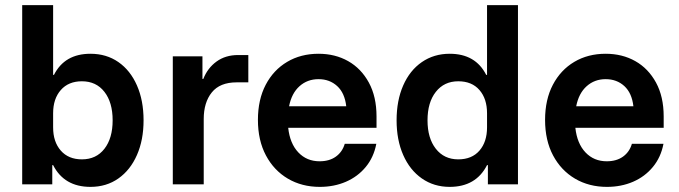

<svg xmlns="http://www.w3.org/2000/svg" viewBox="-20 -720 2652 750"><path d="M333.3 10Q230.8 10 187.5 -75H184.2V0H66.7V-700H187.5V-427.5H190.8Q232.5 -510 333.3 -510Q395.8 -510 442.5 -477.5Q489.2 -445 515 -386.2Q540.8 -327.5 540.8 -250Q540.8 -173.3 515 -114.6Q489.2 -55.8 442.5 -22.9Q395.8 10 333.3 10ZM300 -97.5Q355.8 -97.5 387.9 -138.8Q420 -180 420 -250Q420 -320 387.9 -361.2Q355.8 -402.5 300 -402.5Q247.5 -402.5 217.5 -368.3Q187.5 -334.2 187.5 -277.5V-222.5Q187.5 -165.8 217.5 -131.7Q247.5 -97.5 300 -97.5Z M655 0V-500H770.8V-411.7H774.2Q790.8 -454.2 825.8 -479.6Q860.8 -505 910 -505H950V-398.3H904.2Q839.2 -398.3 807.5 -359.2Q775.8 -320 775.8 -255V0Z M1229.2 10Q1159.2 10 1104.6 -22.1Q1050 -54.2 1018.8 -112.9Q987.5 -171.7 987.5 -251.7Q987.5 -330.8 1017.9 -388.8Q1048.3 -446.7 1101.7 -478.3Q1155 -510 1224.2 -510Q1289.2 -510 1340 -481.2Q1390.8 -452.5 1420.8 -397.5Q1450.8 -342.5 1450.8 -265V-220.8H1105.8Q1112.5 -159.2 1145.4 -124.6Q1178.3 -90 1228.3 -90Q1266.7 -90 1292.1 -108.3Q1317.5 -126.7 1326.7 -158.3H1450Q1440 -105.8 1408.8 -67.9Q1377.5 -30 1331.2 -10Q1285 10 1229.2 10ZM1109.2 -305H1332.5Q1326.7 -356.7 1297.1 -383.8Q1267.5 -410.8 1224.2 -410.8Q1180.8 -410.8 1150 -383.3Q1119.2 -355.8 1109.2 -305Z M1736.7 10Q1675 10 1627.9 -22.9Q1580.8 -55.8 1555 -114.6Q1529.2 -173.3 1529.2 -250Q1529.2 -327.5 1555 -386.2Q1580.8 -445 1627.9 -477.5Q1675 -510 1736.7 -510Q1837.5 -510 1879.2 -427.5H1882.5V-700H2003.3V0H1885.8V-75H1882.5Q1839.2 10 1736.7 10ZM1770 -97.5Q1823.3 -97.5 1852.9 -131.7Q1882.5 -165.8 1882.5 -222.5V-277.5Q1882.5 -334.2 1852.9 -368.3Q1823.3 -402.5 1770 -402.5Q1715 -402.5 1682.5 -361.2Q1650 -320 1650 -250Q1650 -180 1682.5 -138.8Q1715 -97.5 1770 -97.5Z M2350.8 10Q2280.8 10 2226.2 -22.1Q2171.7 -54.2 2140.4 -112.9Q2109.2 -171.7 2109.2 -251.7Q2109.2 -330.8 2139.6 -388.8Q2170 -446.7 2223.3 -478.3Q2276.7 -510 2345.8 -510Q2410.8 -510 2461.7 -481.2Q2512.5 -452.5 2542.5 -397.5Q2572.5 -342.5 2572.5 -265V-220.8H2227.5Q2234.2 -159.2 2267.1 -124.6Q2300 -90 2350 -90Q2388.3 -90 2413.8 -108.3Q2439.2 -126.7 2448.3 -158.3H2571.7Q2561.7 -105.8 2530.4 -67.9Q2499.2 -30 2452.9 -10Q2406.7 10 2350.8 10ZM2230.8 -305H2454.2Q2448.3 -356.7 2418.8 -383.8Q2389.2 -410.8 2345.8 -410.8Q2302.5 -410.8 2271.7 -383.3Q2240.8 -355.8 2230.8 -305Z"/></svg>

Font: Funnel Sans Light SemiBold
Style: Regular
Weight: 600
Version: Version 1.000